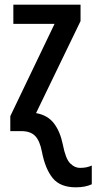

<svg xmlns="http://www.w3.org/2000/svg" viewBox="-20 -560 412 820"><path d="M304 240Q237 240 205 200.5Q173 161 159 88Q150 41 130 20.5Q110 0 71 0H24V-64L213 -458H37V-540H324V-470L134 -77Q184 -68 210.5 -33Q237 2 248 56Q260 118 279.5 137.5Q299 157 321 157Q337 157 349 154.5Q361 152 372 147V227Q344 240 304 240Z"/></svg>

Font: Avrile Sans Condensed Medium
Style: Regular
Weight: 500
Width: 3
Designer: Monotype Design Team
Foundry: Monotype Imaging Inc.
Version: Version 2.001;September 10, 2019;FontCreator 11.5.0.2425 64-